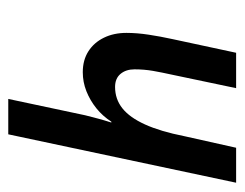

<svg xmlns="http://www.w3.org/2000/svg" viewBox="-82 -496 578 453"><g transform="rotate(90 206.5 -269.0)"><path d="M212.9 0 251.5 -181.6Q254.9 -195.3 259.3 -211.7Q263.7 -228 268.6 -243.2H266.6Q253.4 -222.7 234.9 -207.8Q216.3 -192.9 194.6 -184.3Q172.9 -175.8 149.9 -175.8Q121.1 -175.8 100.3 -189.2Q79.6 -202.6 68.4 -225.8Q57.1 -249 57.1 -278.8Q57.1 -303.7 61.3 -331.1Q65.4 -358.4 71.8 -387.7L104 -537.6H187.5L155.8 -386.7Q150.4 -362.3 146.7 -341.3Q143.1 -320.3 143.1 -297.9Q143.1 -277.8 153.8 -264.9Q164.6 -252 184.6 -252Q213.4 -252 235.1 -269.3Q256.8 -286.6 273.2 -322.8Q289.6 -358.9 300.8 -415.5L328.1 -537.6H410.6L296.4 0Z"/></g></svg>

Font: Open Sans Condensed Medium
Style: Italic
Weight: 500
Width: 3
Italic angle: -12°
Designer: Monotype Design Team
Foundry: Monotype Imaging Inc.
Version: Version 3.000